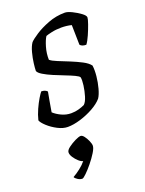

<svg xmlns="http://www.w3.org/2000/svg" viewBox="-142 -569 669 885"><g transform="rotate(-20 193.0 -126.5)"><path d="M124 0Q101 0 75 -13.5Q49 -27 29.5 -45Q10 -63 6 -75Q12 -100 23.5 -125.5Q35 -151 46.5 -170Q58 -189 64 -196Q83 -196 93 -185Q90 -168 85 -141.5Q80 -115 76 -89Q91 -75 113.5 -64.5Q136 -54 160 -54Q180 -54 197.5 -59Q215 -64 227 -70Q238 -80 245.5 -104.5Q253 -129 256.5 -155.5Q260 -182 257 -195Q254 -201 236 -209.5Q218 -218 192 -228Q166 -238 140 -249Q114 -260 95 -271.5Q76 -283 73 -293Q73 -305 76 -329.5Q79 -354 86 -380.5Q93 -407 104 -423Q114 -434 141.5 -452Q169 -470 208 -485Q247 -500 290 -500Q303 -500 324.5 -489.5Q346 -479 363.5 -466Q381 -453 381 -444Q381 -436 373 -413Q365 -390 354 -365Q343 -340 333 -327Q312 -327 303 -338Q302 -358 302 -387.5Q302 -417 301 -435Q290 -438 277 -439.5Q264 -441 251 -441Q225 -441 203 -436Q181 -431 174 -428Q164 -413 155 -382.5Q146 -352 147 -321Q157 -312 182 -302Q207 -292 236.5 -280Q266 -268 291 -255Q316 -242 327 -227Q330 -204 327 -174.5Q324 -145 316.5 -117.5Q309 -90 299 -75Q282 -55 251.5 -38Q221 -21 186.5 -10.5Q152 0 124 0ZM105 247Q94 247 83 240Q72 233 69 226Q87 216 105.5 201.5Q124 187 136 172Q126 170 114.5 159.5Q103 149 94.5 136Q86 123 86 112Q86 101 102 89Q118 77 136.5 68Q155 59 164 59Q172 59 180.5 70Q189 81 195.5 96Q202 111 202 120Q202 132 189 153Q176 174 158.5 195.5Q141 217 125.5 232Q110 247 105 247Z"/></g></svg>

Font: Texturina Extralight
Style: Italic
Weight: 200
Italic angle: -11°
Designer: Guillermo Torres Carreño
Foundry: Omnibus-Type
Version: Version 1.002; ttfautohint (v1.8.3)